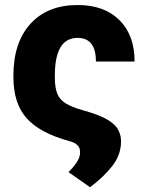

<svg xmlns="http://www.w3.org/2000/svg" viewBox="-20 -573 587 776"><path d="M293.9 -552.7Q401.4 -552.7 462.6 -491.9Q523.9 -431.2 523.9 -324.2H367.7Q367.7 -419.9 293.5 -419.9Q202.1 -419.9 201.7 -269.5V-258.8Q201.7 -219.7 211.2 -195.3Q220.7 -170.9 244.6 -155.8Q268.6 -140.6 311.5 -128.4Q376 -110.8 410.2 -91.6Q444.3 -72.3 456.8 -50Q469.2 -27.8 469.2 -1.5Q469.2 53.2 432.9 99.1Q396.5 145 343.8 183.6L256.8 122.6Q278.3 101.6 291.3 81.1Q304.2 60.5 303.7 42Q304.2 26.4 293.7 14.6Q283.2 2.9 259.3 -2.9Q139.6 -36.1 87.2 -95.7Q34.7 -155.3 34.2 -258.8V-269.5Q34.7 -401.9 103.5 -477.3Q172.4 -552.7 293.9 -552.7Z"/></svg>

Font: Inter Tight ExtraBold
Style: Regular
Weight: 800
Designer: Rasmus Andersson
Foundry: rsms
Version: Version 3.004; ttfautohint (v1.8.4.7-5d5b)